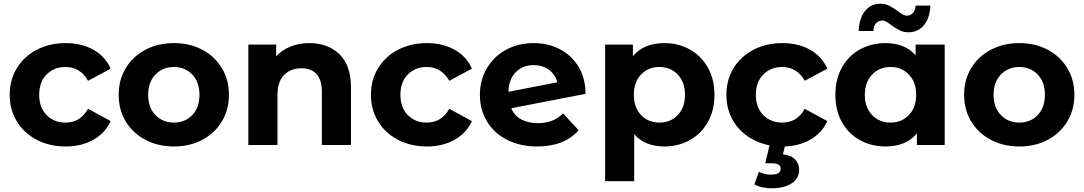

<svg xmlns="http://www.w3.org/2000/svg" viewBox="-20 -777 5810 1029"><path d="M32 -269Q32 -349 70.5 -412Q109 -475 177.5 -510.5Q246 -546 332 -546Q417 -546 480.5 -510.5Q544 -475 573 -409L452 -344Q410 -418 331 -418Q270 -418 230 -378Q190 -338 190 -269Q190 -200 230 -160Q270 -120 331 -120Q411 -120 452 -194L573 -128Q544 -64 480.5 -28Q417 8 332 8Q246 8 177.5 -27.5Q109 -63 70.5 -126Q32 -189 32 -269Z M616 -269Q616 -349 654 -412Q692 -475 759.5 -510.5Q827 -546 912 -546Q997 -546 1064 -510.5Q1131 -475 1169 -412Q1207 -349 1207 -269Q1207 -189 1169 -126Q1131 -63 1064 -27.5Q997 8 912 8Q827 8 759.5 -27.5Q692 -63 654 -126Q616 -189 616 -269ZM1049 -269Q1049 -337 1010.5 -377.5Q972 -418 912 -418Q852 -418 813 -377.5Q774 -337 774 -269Q774 -201 813 -160.5Q852 -120 912 -120Q972 -120 1010.5 -160.5Q1049 -201 1049 -269Z M1861 -308V0H1705V-284Q1705 -348 1677 -379.5Q1649 -411 1596 -411Q1537 -411 1502 -374.5Q1467 -338 1467 -266V0H1311V-538H1460V-475Q1491 -509 1537 -527.5Q1583 -546 1638 -546Q1738 -546 1799.5 -486Q1861 -426 1861 -308Z M1968 -269Q1968 -349 2006.5 -412Q2045 -475 2113.5 -510.5Q2182 -546 2268 -546Q2353 -546 2416.5 -510.5Q2480 -475 2509 -409L2388 -344Q2346 -418 2267 -418Q2206 -418 2166 -378Q2126 -338 2126 -269Q2126 -200 2166 -160Q2206 -120 2267 -120Q2347 -120 2388 -194L2509 -128Q2480 -64 2416.5 -28Q2353 8 2268 8Q2182 8 2113.5 -27.5Q2045 -63 2006.5 -126Q1968 -189 1968 -269Z M2998 -169 3081 -79Q3005 8 2859 8Q2768 8 2698 -27.5Q2628 -63 2590 -126Q2552 -189 2552 -269Q2552 -348 2589.5 -411.5Q2627 -475 2692.5 -510.5Q2758 -546 2840 -546Q2917 -546 2980 -513.5Q3043 -481 3080.5 -419.5Q3118 -358 3118 -274L2720 -197Q2737 -157 2773.5 -137Q2810 -117 2863 -117Q2905 -117 2937.5 -129.5Q2970 -142 2998 -169ZM2705 -285 2967 -336Q2956 -378 2922 -403Q2888 -428 2840 -428Q2781 -428 2744 -390Q2707 -352 2705 -285Z M3809 -269Q3809 -186 3774 -123.5Q3739 -61 3677.5 -26.5Q3616 8 3541 8Q3438 8 3379 -57V194H3223V-538H3372V-476Q3430 -546 3541 -546Q3616 -546 3677.5 -511.5Q3739 -477 3774 -414.5Q3809 -352 3809 -269ZM3651 -269Q3651 -337 3612.5 -377.5Q3574 -418 3514 -418Q3454 -418 3415.5 -377.5Q3377 -337 3377 -269Q3377 -201 3415.5 -160.5Q3454 -120 3514 -120Q3574 -120 3612.5 -160.5Q3651 -201 3651 -269Z M3873 -269Q3873 -349 3911.5 -412Q3950 -475 4018.5 -510.5Q4087 -546 4173 -546Q4258 -546 4321.5 -510.5Q4385 -475 4414 -409L4293 -344Q4251 -418 4172 -418Q4111 -418 4071 -378Q4031 -338 4031 -269Q4031 -200 4071 -160Q4111 -120 4172 -120Q4252 -120 4293 -194L4414 -128Q4385 -64 4321.5 -28Q4258 8 4173 8Q4087 8 4018.5 -27.5Q3950 -63 3911.5 -126Q3873 -189 3873 -269ZM4023 211 4047 144Q4079 159 4112 159Q4164 159 4164 127Q4164 98 4115 98H4081L4107 -8H4190L4176 50Q4220 55 4241.5 77.5Q4263 100 4263 133Q4263 179 4223 205.5Q4183 232 4116 232Q4090 232 4065 226.5Q4040 221 4023 211Z M5043 -538V0H4894V-62Q4836 8 4726 8Q4650 8 4588.5 -26Q4527 -60 4492 -123Q4457 -186 4457 -269Q4457 -352 4492 -415Q4527 -478 4588.5 -512Q4650 -546 4726 -546Q4829 -546 4887 -481V-538ZM4890 -269Q4890 -337 4851 -377.5Q4812 -418 4753 -418Q4693 -418 4654 -377.5Q4615 -337 4615 -269Q4615 -201 4654 -160.5Q4693 -120 4753 -120Q4812 -120 4851 -160.5Q4890 -201 4890 -269ZM4756 -643Q4740 -655 4729.5 -661Q4719 -667 4709 -667Q4688 -667 4675 -652.5Q4662 -638 4661 -611H4582Q4584 -678 4615.5 -717.5Q4647 -757 4699 -757Q4725 -757 4745.5 -746.5Q4766 -736 4792 -717Q4808 -705 4818.5 -699Q4829 -693 4839 -693Q4859 -693 4872.5 -707.5Q4886 -722 4887 -747H4966Q4964 -682 4932.5 -643Q4901 -604 4849 -604Q4822 -604 4801.5 -614.5Q4781 -625 4756 -643Z M5147 -269Q5147 -349 5185 -412Q5223 -475 5290.5 -510.5Q5358 -546 5443 -546Q5528 -546 5595 -510.5Q5662 -475 5700 -412Q5738 -349 5738 -269Q5738 -189 5700 -126Q5662 -63 5595 -27.5Q5528 8 5443 8Q5358 8 5290.5 -27.5Q5223 -63 5185 -126Q5147 -189 5147 -269ZM5580 -269Q5580 -337 5541.5 -377.5Q5503 -418 5443 -418Q5383 -418 5344 -377.5Q5305 -337 5305 -269Q5305 -201 5344 -160.5Q5383 -120 5443 -120Q5503 -120 5541.5 -160.5Q5580 -201 5580 -269Z"/></svg>

Font: Montserrat Alternates
Style: Bold
Weight: 700
Designer: Julieta Ulanovsky
Foundry: Julieta Ulanovsky
Version: Version 7.200